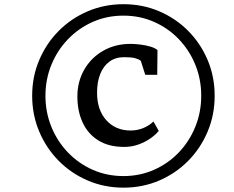

<svg xmlns="http://www.w3.org/2000/svg" viewBox="-20 -935 1089 893"><path d="M129.6 -489.7Q129.6 -578.7 162.5 -655.9Q195.3 -733.2 253.4 -791.6Q311.4 -849.9 388.6 -882.7Q465.8 -915.5 554.3 -915.5Q643.2 -915.5 720.1 -882.7Q797 -849.9 855 -791.6Q913 -733.2 945.7 -655.9Q978.4 -578.7 978.4 -489.7Q978.4 -400.7 945.7 -323Q913 -245.3 855 -186.7Q797 -128.1 720.1 -95.2Q643.2 -62.2 554.3 -62.2Q465.8 -62.2 388.6 -95.2Q311.4 -128.1 253.4 -186.7Q195.3 -245.3 162.5 -323Q129.6 -400.7 129.6 -489.7ZM191.4 -489.7Q191.4 -412.6 219 -345.1Q246.5 -277.5 295.9 -226Q345.3 -174.5 411.3 -145.3Q477.4 -116.1 554.3 -116.1Q630.9 -116.1 696.9 -145.5Q762.9 -174.9 811.9 -226.3Q861 -277.8 888.4 -345.4Q915.9 -412.9 915.9 -489.7Q915.9 -566.4 888.4 -633.8Q861 -701.2 811.9 -752.5Q762.9 -803.8 696.9 -833Q630.9 -862.3 554.3 -862.3Q476.9 -862.3 410.9 -832.9Q344.8 -803.5 295.6 -752Q246.3 -700.6 218.9 -633.2Q191.4 -565.9 191.4 -489.7ZM557.9 -251.7Q485.4 -251.7 436.9 -282.2Q388.4 -312.7 364.2 -365.6Q339.9 -418.4 339.9 -486.3Q339.9 -555.4 371.7 -610.8Q403.4 -666.3 459.4 -698.6Q515.4 -730.9 587.2 -730.9Q608.7 -730.9 634.3 -727.6Q659.9 -724.3 681.5 -717.7Q703 -711.1 712.5 -701.6L711.3 -587.1H655.5L634.9 -652.2Q625.5 -659.6 608.8 -664.3Q592.2 -669.1 557.2 -669.1Q517.4 -669.1 489.2 -648.6Q461 -628 446.2 -590.8Q431.4 -553.6 431.4 -503.5Q431.4 -423.8 474.5 -375.9Q517.6 -328 587.3 -328Q619.3 -328 647.1 -339.7Q674.8 -351.4 693.7 -369.9L718.3 -326.3Q704.5 -308.8 680.2 -291.7Q655.9 -274.5 624.5 -263.1Q593.1 -251.7 557.9 -251.7Z"/></svg>

Font: Merriweather 7pt Light
Style: Italic
Weight: 300
Italic angle: -7.8°
Designer: Eben Sorkin
Foundry: Eben Sorkin
Version: Version 2.200;gftools[0.9.31]